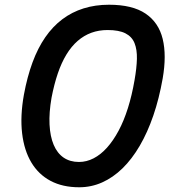

<svg xmlns="http://www.w3.org/2000/svg" viewBox="-20 -792 722 812"><path d="M315 0Q245 0 194 -27Q143 -54 112.5 -105Q82 -156 73.5 -228.5Q65 -301 81 -391Q95 -467 117.5 -528Q140 -589 171.5 -634.5Q203 -680 243.5 -710.5Q284 -741 333.5 -756.5Q383 -772 441 -772Q540 -772 595.5 -734.5Q651 -697 668 -627.5Q685 -558 668 -460Q653 -375 628.5 -303.5Q604 -232 571 -175.5Q538 -119 498 -80Q458 -41 412 -20.5Q366 0 315 0ZM314 -107Q346 -107 376 -122.5Q406 -138 432.5 -167.5Q459 -197 481.5 -239Q504 -281 521 -335Q538 -389 549 -453Q558 -504 559 -543Q560 -582 549 -609.5Q538 -637 510.5 -651Q483 -665 435 -665Q398 -665 366.5 -653.5Q335 -642 308.5 -619Q282 -596 261 -561.5Q240 -527 224.5 -481.5Q209 -436 198 -379Q187 -316 189.5 -265.5Q192 -215 207 -179.5Q222 -144 249 -125.5Q276 -107 314 -107Z"/></svg>

Font: Edu VIC WA NT Beginner
Style: Bold
Weight: 700
Designer: Tina and Corey Anderson
Foundry: Google for Education
Version: Version 1.003